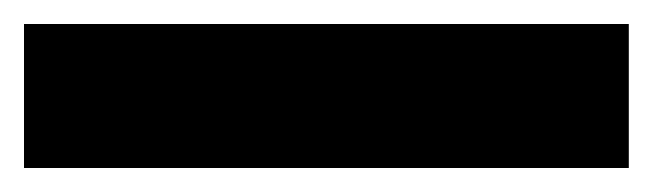

<svg xmlns="http://www.w3.org/2000/svg" viewBox="-22 45 544 160"><path d="M502 185H-2V65H502Z"/></svg>

Font: Noto Sans Khmer UI Condensed Black
Style: Regular
Weight: 900
Width: 3
Designer: Danh Hong and the Monotype Design Team
Foundry: Monotype Imaging Inc.
Version: Version 2.002; ttfautohint (v1.8.4.7-5d5b)